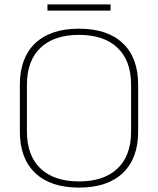

<svg xmlns="http://www.w3.org/2000/svg" viewBox="-20 -840 716 870"><path d="M70 -244V-456Q70 -578 139.5 -644Q209 -710 338 -710Q467 -710 536.5 -644Q606 -578 606 -456V-244Q606 -122 536.5 -56Q467 10 338 10Q209 10 139.5 -56Q70 -122 70 -244ZM574 -244V-456Q574 -565 512.5 -623.5Q451 -682 338 -682Q225 -682 163.5 -623.5Q102 -565 102 -456V-244Q102 -135 163.5 -76.5Q225 -18 338 -18Q451 -18 512.5 -76.5Q574 -135 574 -244ZM195 -820H481V-792H195Z"/></svg>

Font: KoHo ExtraLight
Style: Regular
Weight: 275
Version: Version 1.000; ttfautohint (v1.6)